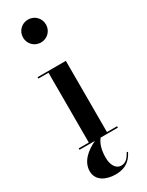

<svg xmlns="http://www.w3.org/2000/svg" viewBox="-251 -798 808 1053"><g transform="rotate(-30 153.0 -272.0)"><path d="M72.5 -687.5C72.5 -647 104.5 -615 145 -615C185.5 -615 217.5 -647 217.5 -687.5C217.5 -728 185.5 -760 145 -760C104.5 -760 72.5 -728 72.5 -687.5ZM33 -9V0H130.5C75 26 22.5 68.5 22.5 130.5C22.5 190.5 79.5 216.5 138 216.5C216.5 216.5 243 171.5 257.5 143.5L251.5 139.5C235.5 168 219.5 190 188.5 190C157 190 135.5 158 135.5 108.5C135.5 59 148.5 21 167 0H276V-9H212V-460H33V-451H97V-9Z"/></g></svg>

Font: Bodoni* 24pt Medium
Style: Regular
Weight: 500
Version: Version 2.3